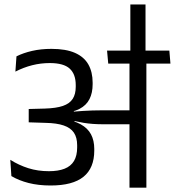

<svg xmlns="http://www.w3.org/2000/svg" viewBox="-20 -866 806 886"><path d="M766.5 -572.5 761.5 -632.5H474L479.5 -572.5ZM577.5 0H655.5V-595H577.5ZM27.5 -128.5 32.5 -53.5Q67 -33 112.2 -21.5Q157.5 -10 213.5 -10Q315.5 -10 365.2 -50.2Q415 -90.5 415 -171V-179Q415 -217.5 400 -246Q385 -274.5 352.2 -292.5Q319.5 -310.5 266 -318L265 -344.5Q315 -347 346.8 -363.5Q378.5 -380 393 -408.8Q407.5 -437.5 407.5 -477.5V-484.5Q407.5 -533.5 387.8 -568.5Q368 -603.5 326 -622Q284 -640.5 217.5 -640.5Q169 -640.5 128.5 -631.2Q88 -622 56 -606L51 -535.5Q89 -555 128.5 -565Q168 -575 209.5 -575Q274 -575 301.8 -549.2Q329.5 -523.5 329.5 -473.5V-465.5Q329.5 -431.5 315.5 -409.8Q301.5 -388 270.2 -377.2Q239 -366.5 186.5 -365L112.5 -363V-301.5L191 -299Q242 -298 274 -287Q306 -276 321 -253.8Q336 -231.5 336 -196V-185.5Q336 -147.5 321.5 -123.2Q307 -99 278 -87.5Q249 -76 206 -76Q154.5 -76 111 -89.8Q67.5 -103.5 27.5 -128.5ZM260 -351V-311L322 -298.5L324 -307.5Q346 -302.5 365.8 -299.2Q385.5 -296 408.2 -294.2Q431 -292.5 461.5 -292.5H606V-357H460Q429 -357 406.5 -356.2Q384 -355.5 364 -354.2Q344 -353 321 -351L320 -358ZM581.5 -845.5V-622H651.5V-845.5Z"/></svg>

Font: Anek Devanagari Medium
Style: Regular
Weight: 400
Version: Version 1.003